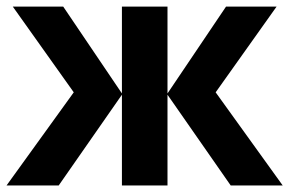

<svg xmlns="http://www.w3.org/2000/svg" viewBox="-20 -566 883 586"><path d="M352.1 -280.8V-545.9H491.2V-280.8L669.9 -545.9H824.2L638.2 -284.2L842.8 0H684.1L491.2 -276.9V0H352.1V-276.9L159.2 0H0L205.1 -284.2L19 -545.9H172.9Z"/></svg>

Font: Droid Sans
Style: Bold
Weight: 700
Foundry: Ascender Corporation
Version: Version 1.00 build 112